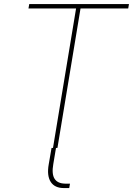

<svg xmlns="http://www.w3.org/2000/svg" viewBox="-20 -748 672 971"><path d="M263.2 0 249.5 82Q240.7 132.3 256.1 156.2Q271.5 180.2 309.6 180.7H334L330.1 203.1H303.2Q279.8 203.1 263.2 195.3Q246.6 187.5 236.6 172.1Q226.6 156.7 223.9 134.3Q221.2 111.8 226.6 82L240.7 0ZM124 -705.1 127.9 -727.5H632.3L628.4 -705.1H387.2L270.5 0H248L364.7 -705.1Z"/></svg>

Font: Inter 20pt Thin
Style: Italic
Weight: 250
Italic angle: -9.3988°
Version: Version 4.001;git-66647c0bb